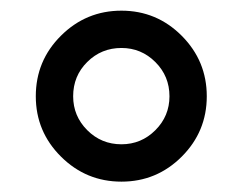

<svg xmlns="http://www.w3.org/2000/svg" viewBox="-20 -727 466 369"><path d="M48.8 -542Q48.8 -610.4 97.2 -658.4Q145.5 -706.5 213.4 -706.5Q281.2 -706.5 329.3 -658.2Q377.4 -609.9 377.4 -542Q377.4 -474.1 329.3 -426Q281.2 -377.9 213.4 -377.9Q145.5 -377.9 97.2 -426Q48.8 -474.1 48.8 -542ZM305.7 -542Q305.7 -580.6 278.6 -607.7Q251.5 -634.8 213.4 -634.8Q174.8 -634.8 147.7 -607.9Q120.6 -581.1 120.6 -542Q120.6 -503.9 147.7 -476.8Q174.8 -449.7 213.4 -449.7Q251.5 -449.7 278.6 -476.8Q305.7 -503.9 305.7 -542Z"/></svg>

Font: Basically A Sans Serif
Style: Regular
Weight: 400
Designer: Hyung-Suk Kim
Foundry: Mental Design
Version: 1.000